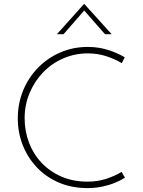

<svg xmlns="http://www.w3.org/2000/svg" viewBox="-20 -954 730 982"><path d="M619 -45Q595 -30 565 -18Q535 -6 500.5 1Q466 8 428 8Q347 8 281.5 -20Q216 -48 169 -97.5Q122 -147 96.5 -211.5Q71 -276 71 -348Q71 -425 98.5 -491.5Q126 -558 175 -608Q224 -658 289 -686Q354 -714 429 -714Q482 -714 529.5 -699.5Q577 -685 618 -661L603 -631Q566 -653 522 -667Q478 -681 429 -681Q363 -681 304 -655.5Q245 -630 201 -584.5Q157 -539 131.5 -478.5Q106 -418 106 -349Q106 -283 128.5 -224Q151 -165 193.5 -120.5Q236 -76 295 -50.5Q354 -25 428 -25Q478 -25 522 -39Q566 -53 602 -75ZM517 -779 403 -909 420 -911 305 -779H271L410 -934H411L551 -779Z"/></svg>

Font: Josefin Sans Thin ExtraLight
Style: Regular
Weight: 250
Version: Version 2.001